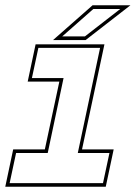

<svg xmlns="http://www.w3.org/2000/svg" viewBox="-28 -708 528 728"><path d="M-8 0 22 -141.5H142L197 -398.5H77L107 -540H368L283 -141.5H403L373 0ZM8.5 -13.5H362.5L387 -128H267L351.5 -526.5H117.5L93 -412H213L153 -128H33ZM173 -556 323 -688H466.5L296.5 -556ZM208 -570H294L428 -674H326Z"/></svg>

Font: Tourney Condensed Thin
Style: Italic
Weight: 100
Width: 3
Italic angle: -12°
Designer: Tyler Finck
Foundry: Etcetera Type Co
Version: Version 1.010; ttfautohint (v1.8.3)